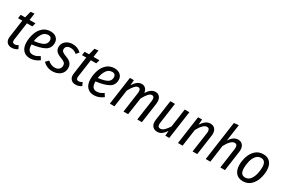

<svg xmlns="http://www.w3.org/2000/svg" viewBox="107 -1932 4620 3128"><g transform="rotate(30 2416.5 -367.5)"><path d="M157 -126Q156 -119 156 -107Q156 -84 166.5 -72.5Q177 -61 199 -61Q215 -61 230.5 -66Q246 -71 267 -82L294 -23Q243 12 185 12Q131 12 100 -18.5Q69 -49 69 -102Q69 -110 71 -130L117 -458H37L47 -527H130L161 -649L232 -657L214 -527H325L305 -458H204Z M441 -197V-191Q441 -62 538 -62Q571 -62 601 -73.5Q631 -85 665 -109L702 -51Q619 12 529 12Q444 12 397.5 -41.5Q351 -95 351 -190Q351 -273 377.5 -353Q404 -433 462 -485.5Q520 -538 607 -538Q679 -538 718.5 -500.5Q758 -463 758 -407Q758 -305 674.5 -260Q591 -215 441 -197ZM446 -264Q561 -278 615 -308.5Q669 -339 669 -404Q669 -432 653 -450Q637 -468 603 -468Q535 -468 496.5 -409Q458 -350 446 -264Z M1184 -474 1141 -423Q1087 -468 1025 -468Q982 -468 956.5 -448Q931 -428 931 -392Q931 -364 952 -346.5Q973 -329 1025 -310Q1090 -287 1121 -252Q1152 -217 1152 -160Q1152 -107 1125 -68Q1098 -29 1051.5 -8.5Q1005 12 950 12Q843 12 772 -63L822 -114Q882 -59 953 -59Q1008 -59 1034.5 -87.5Q1061 -116 1061 -152Q1061 -189 1040.5 -208.5Q1020 -228 964 -248Q899 -272 870.5 -304Q842 -336 842 -387Q842 -426 864 -460.5Q886 -495 927.5 -516.5Q969 -538 1025 -538Q1118 -538 1184 -474Z M1360 -126Q1359 -119 1359 -107Q1359 -84 1369.5 -72.5Q1380 -61 1402 -61Q1418 -61 1433.5 -66Q1449 -71 1470 -82L1497 -23Q1446 12 1388 12Q1334 12 1303 -18.5Q1272 -49 1272 -102Q1272 -110 1274 -130L1320 -458H1240L1250 -527H1333L1364 -649L1435 -657L1417 -527H1528L1508 -458H1407Z M1644 -197V-191Q1644 -62 1741 -62Q1774 -62 1804 -73.5Q1834 -85 1868 -109L1905 -51Q1822 12 1732 12Q1647 12 1600.5 -41.5Q1554 -95 1554 -190Q1554 -273 1580.5 -353Q1607 -433 1665 -485.5Q1723 -538 1810 -538Q1882 -538 1921.5 -500.5Q1961 -463 1961 -407Q1961 -305 1877.5 -260Q1794 -215 1644 -197ZM1649 -264Q1764 -278 1818 -308.5Q1872 -339 1872 -404Q1872 -432 1856 -450Q1840 -468 1806 -468Q1738 -468 1699.5 -409Q1661 -350 1649 -264Z M2687 -412Q2687 -391 2685 -379L2631 0H2544L2597 -375Q2599 -397 2599 -404Q2599 -465 2555 -465Q2521 -465 2487 -425.5Q2453 -386 2419 -322L2372 0H2285L2338 -375Q2340 -397 2340 -405Q2340 -465 2296 -465Q2236 -465 2160 -321L2115 0H2028L2102 -527H2177L2169 -429Q2203 -482 2240 -510.5Q2277 -539 2322 -539Q2364 -539 2392.5 -511Q2421 -483 2427 -432Q2462 -485 2499.5 -512Q2537 -539 2581 -539Q2629 -539 2658 -505Q2687 -471 2687 -412Z M2806 -112Q2806 -121 2808 -143L2862 -527H2949L2895 -141Q2893 -131 2893 -114Q2893 -57 2941 -57Q2980 -57 3015 -92Q3050 -127 3084 -180L3133 -527H3220L3146 0H3072L3079 -94Q3044 -42 3008 -15Q2972 12 2923 12Q2869 12 2837.5 -21Q2806 -54 2806 -112Z M3728 -412Q3728 -394 3725 -376L3672 0H3585L3638 -375Q3640 -395 3640 -403Q3640 -465 3590 -465Q3520 -465 3442 -321L3397 0H3310L3384 -527H3459L3451 -427Q3487 -481 3526 -510Q3565 -539 3614 -539Q3666 -539 3697 -505Q3728 -471 3728 -412Z M4249 -411Q4249 -389 4247 -377L4194 0H4107L4159 -375Q4161 -397 4161 -404Q4161 -465 4112 -465Q4041 -465 3963 -321L3919 0H3832L3936 -738L4024 -747L3979 -432Q4046 -539 4134 -539Q4187 -539 4218 -504.5Q4249 -470 4249 -411Z M4354 -194Q4354 -272 4380 -351Q4406 -430 4463.5 -484Q4521 -538 4610 -538Q4695 -538 4741.5 -483.5Q4788 -429 4788 -333Q4788 -256 4762.5 -176.5Q4737 -97 4679.5 -42.5Q4622 12 4533 12Q4447 12 4400.5 -43Q4354 -98 4354 -194ZM4698 -342Q4698 -467 4606 -467Q4547 -467 4511 -421.5Q4475 -376 4459.5 -311.5Q4444 -247 4444 -185Q4444 -59 4536 -59Q4595 -59 4631 -105Q4667 -151 4682.5 -216Q4698 -281 4698 -342Z"/></g></svg>

Font: Fira Sans Condensed
Style: Italic
Weight: 400
Width: 3
Italic angle: -8°
Designer: bBox Type GmbH & Carrois Corporate GbR & Edenspiekermann AG
Foundry: bBox Type GmbH & Carrois Corporate GbR & Edenspiekermann AG
Version: Version 4.301